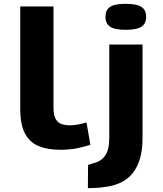

<svg xmlns="http://www.w3.org/2000/svg" viewBox="-20 -774 852 1005"><path d="M260 -740V-212Q260 -172 271 -152Q282 -132 301.5 -125Q321 -118 346 -118Q365 -118 387 -122Q409 -126 433 -133L453 -16Q420 -5 381 2.5Q342 10 296 10Q230 10 183 -9Q136 -28 111 -74.5Q86 -121 86 -204V-740ZM638 -618Q580 -618 556 -634.5Q532 -651 532 -686Q532 -721 555.5 -737.5Q579 -754 638 -754Q697 -754 721 -737.5Q745 -721 745 -686Q745 -651 721 -634.5Q697 -618 638 -618ZM726 -541V-49Q726 65 676.5 130Q627 195 519 206Q503 209 479.5 209.5Q456 210 440 211L441 89Q452 87 463 82Q509 72 530.5 40.5Q552 9 552 -53V-541Z"/></svg>

Font: Georama ExtraExtended SemiBold
Style: Regular
Weight: 600
Width: 8
Designer: Jean-Baptiste Levee
Foundry: Production Type
Version: Version 1.000